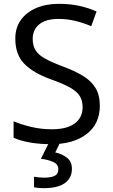

<svg xmlns="http://www.w3.org/2000/svg" viewBox="-20 -744 589 1004"><path d="M502 -191Q502 -96 433 -43Q364 10 247 10Q187 10 136 1Q85 -8 51 -24V-110Q87 -94 140.5 -81Q194 -68 251 -68Q331 -68 371.5 -99Q412 -130 412 -183Q412 -218 397 -242Q382 -266 345.5 -286.5Q309 -307 244 -330Q153 -363 106.5 -411Q60 -459 60 -542Q60 -599 89 -639.5Q118 -680 169.5 -702Q221 -724 288 -724Q347 -724 396 -713Q445 -702 485 -684L457 -607Q420 -623 376.5 -634Q333 -645 286 -645Q219 -645 185 -616.5Q151 -588 151 -541Q151 -505 166 -481Q181 -457 215 -438Q249 -419 307 -397Q370 -374 413.5 -347.5Q457 -321 479.5 -284Q502 -247 502 -191ZM356 139Q356 187 319 213.5Q282 240 208 240Q176 240 158 235V180Q167 182 182 183.5Q197 185 211 185Q247 185 266 175.5Q285 166 285 141Q285 115 258.5 103Q232 91 194 86L237 0H295L269 53Q305 61 330.5 81Q356 101 356 139Z"/></svg>

Font: Noto Sans Sharada
Style: Regular
Weight: 400
Designer: Monotype Design Team
Foundry: Monotype Imaging Inc.
Version: Version 2.006; ttfautohint (v1.8.4.7-5d5b)